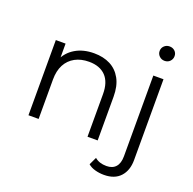

<svg xmlns="http://www.w3.org/2000/svg" viewBox="-158 -902 1267 1261"><g transform="rotate(20 475.5 -271.5)"><path d="M99.1 0V-525.5H167.3V-381.3L156.2 -407.6Q181.5 -465.4 236.1 -497.8Q290.7 -530.2 366.7 -530.2Q431.3 -530.2 479.6 -505.4Q527.8 -480.6 555.3 -430.6Q582.8 -380.7 582.8 -305V0H511.8V-297.6Q511.8 -381.2 470.5 -423.8Q429.1 -466.4 354.1 -466.4Q298 -466.4 256.4 -443.8Q214.8 -421.1 192.4 -378.7Q170.1 -336.2 170.1 -275.9V0ZM697.9 198.7Q665.6 198.7 635.9 190.5Q606.2 182.4 586.5 165.1L611.9 111.4Q643 138.3 693.5 138.3Q735.6 138.3 758.1 113Q780.6 87.7 780.6 38.9V-525.5H851.6V39.4Q851.6 112.3 811.9 155.5Q772.2 198.7 697.9 198.7ZM816.1 -641.3Q794.2 -641.3 779.2 -656.1Q764.1 -670.9 764.1 -691.7Q764.1 -712.9 779.2 -727.4Q794.2 -742 816.1 -742Q838.5 -742 853.3 -728Q868.2 -714 868.2 -692.8Q868.2 -671.5 853.6 -656.4Q839 -641.3 816.1 -641.3Z"/></g></svg>

Font: Montserrat Thin
Style: Regular
Weight: 100
Designer: Julieta Ulanovsky
Foundry: Julieta Ulanovsky
Version: Version 9.000